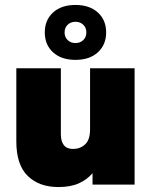

<svg xmlns="http://www.w3.org/2000/svg" viewBox="-20 -746 610 776"><path d="M216 10Q138 10 92 -35Q46 -80 46 -174V-470H226V-203Q226 -175 238 -159.5Q250 -144 275 -144Q304 -144 324 -162.5Q344 -181 344 -223V-470H524V0H354V-46Q332 -20 298.5 -5Q265 10 216 10ZM285 -504Q228 -504 194.5 -534.5Q161 -565 161 -615Q161 -665 194.5 -695.5Q228 -726 285 -726Q342 -726 375.5 -695.5Q409 -665 409 -615Q409 -565 375.5 -534.5Q342 -504 285 -504ZM285 -572Q304 -572 316.5 -584Q329 -596 329 -615Q329 -634 316.5 -646Q304 -658 285 -658Q266 -658 253.5 -646Q241 -634 241 -615Q241 -596 253.5 -584Q266 -572 285 -572Z"/></svg>

Font: Gantari Black
Style: Regular
Weight: 900
Version: Version 1.000